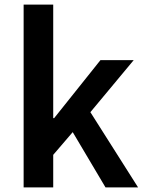

<svg xmlns="http://www.w3.org/2000/svg" viewBox="-20 -817 629 837"><path d="M83 0V-797H212V-302H216L418 -555H563L374 -328L582 0H440L297 -241L212 -142V0Z"/></svg>

Font: Noto Sans HK Thin SemiBold
Style: Regular
Weight: 600
Version: Version 2.004-H2;hotconv 1.0.118;makeotfexe 2.5.65603